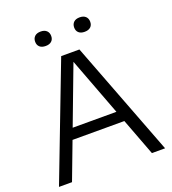

<svg xmlns="http://www.w3.org/2000/svg" viewBox="-162 -1043 1041 1163"><g transform="rotate(-20 359.0 -461.0)"><path d="M17 0 300.5 -740H418L701 0H616L525.5 -239.5H191.5L101 0ZM217.5 -308.5H499.5L358.5 -682ZM485 -829.5Q460.5 -829.5 447 -841.8Q433.5 -854 433.5 -875.5Q433.5 -897 447 -909.8Q460.5 -922.5 485 -922.5Q510 -922.5 523.5 -909.8Q537 -897 537 -875.5Q537 -854 523.5 -841.8Q510 -829.5 485 -829.5ZM234 -829.5Q209 -829.5 195.5 -841.8Q182 -854 182 -875.5Q182 -897 195.5 -909.8Q209 -922.5 234 -922.5Q258.5 -922.5 272 -909.8Q285.5 -897 285.5 -875.5Q285.5 -854 272 -841.8Q258.5 -829.5 234 -829.5Z"/></g></svg>

Font: Encode Sans SemiExpanded SemiExpanded
Style: Regular
Weight: 400
Width: 6
Designer: Multiple Designers
Foundry: Impallari Type
Version: Version 3.000; ttfautohint (v1.8.3) -l 8 -r 50 -G 200 -x 14 